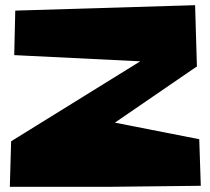

<svg xmlns="http://www.w3.org/2000/svg" viewBox="-20 -752 813 742"><path d="M756 -34ZM522 -515 35 -539 39 -711 734 -732Q734 -718 737 -630Q740 -542 741 -495L740 -494H739L424 -278L750 -214L756 -34L398 -30H18L23 -206Z"/></svg>

Font: LONDON PRESLEY
Style: Regular
Weight: 400
Version: Version 001.000